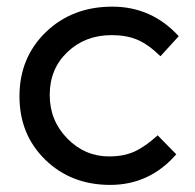

<svg xmlns="http://www.w3.org/2000/svg" viewBox="-20 -536 571 563"><path d="M442.3 -139.2 496.9 -83.5Q418.6 6.2 303.1 6.2Q188.7 6.2 112.9 -67.5Q37.1 -141.2 37.1 -253.6Q37.1 -367 114.4 -441.8Q191.8 -516.5 309.3 -516.5Q424.7 -516.5 504.1 -429.9L450.5 -371.1Q414.4 -406.2 382.5 -419.6Q350.5 -433 307.2 -433Q229.9 -433 177.8 -383.5Q125.8 -334 125.8 -257.7Q125.8 -182.5 177.3 -129.9Q228.9 -77.3 300 -77.3Q343.3 -77.3 374.7 -91.8Q406.2 -106.2 442.3 -139.2Z"/></svg>

Font: NATS
Style: Regular
Weight: 400
Designer: Purushoth Kumar Guthula
Foundry: Silicon Andhra, USA.
Version: Version 1.0.4; ttfautohint (v1.2.25-373a) -l 7 -r 28 -G 50 -